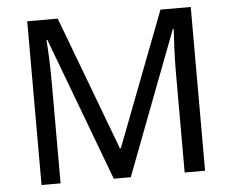

<svg xmlns="http://www.w3.org/2000/svg" viewBox="-51 -774 1009 834"><g transform="rotate(-5 453.5 -357.0)"><path d="M412 0 177 -626H173Q176 -595 178 -542.5Q180 -490 180 -433V0H97V-714H230L450 -129H454L678 -714H810V0H721V-439Q721 -491 723.5 -542Q726 -593 728 -625H724L486 0Z"/></g></svg>

Font: TSCustom
Style: Regular
Weight: 400
Designer: Monotype Design Team
Foundry: Monotype Imaging Inc.
Version: Version 2.004; ttfautohint (v1.8.3) -l 8 -r 50 -G 200 -x 14 